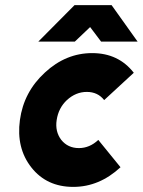

<svg xmlns="http://www.w3.org/2000/svg" viewBox="-20 -720 559 752"><path d="M130 -557H273L333 -614L376 -557H519L417 -700H272ZM341 -512Q238 -512 156 -436Q73 -360 58 -250Q43 -140 103 -64Q163 12 267 12Q369 12 452 -65L365 -172Q331 -140 289 -140Q246 -140 220 -172Q195 -205 202 -250Q209 -297 242 -328Q277 -360 320 -360Q363 -360 388 -328L504 -435Q444 -512 341 -512Z"/></svg>

Font: Unageo
Style: ExtraBold-Italic
Weight: 800
Designer: Richard Sepsi
Foundry: Richard Sepsi
Version: Version 2.000